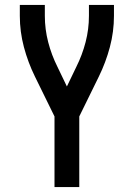

<svg xmlns="http://www.w3.org/2000/svg" viewBox="-20 -540 540 775"><path d="M200 215V-70L121 -231Q93 -288 76.5 -350Q60 -412 60 -476V-520H161V-476Q161 -422 174.5 -370Q188 -318 212 -270L250 -191L288 -270Q312 -318 325.5 -370Q339 -422 339 -476V-520H440V-476Q440 -412 423.5 -350Q407 -288 379 -231L300 -70V215Z"/></svg>

Font: Iosevka Curly Semibold
Style: Regular
Weight: 600
Monospace: yes
Designer: Belleve Invis
Foundry: Belleve Invis
Version: Version 22.1.2; ttfautohint (v1.8.4)